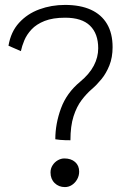

<svg xmlns="http://www.w3.org/2000/svg" viewBox="-20 -756 558 781"><path d="M266.5 -185.5Q256.5 -185.5 245.5 -185.8Q234.5 -186 224.5 -187Q214.5 -188 205 -189.5Q205 -252.5 228 -315.2Q251 -378 306 -423.5Q343.5 -454.5 361.5 -488.8Q379.5 -523 379.5 -559.5Q379.5 -619 346.2 -651.5Q313 -684 245 -684Q195 -684 161.5 -670.8Q128 -657.5 108.2 -636.2Q88.5 -615 78.8 -591.5Q69 -568 65 -548L14.5 -570Q24 -626.5 57.5 -663.2Q91 -700 140 -718Q189 -736 244.5 -736Q306.5 -736 349.5 -716.5Q392.5 -697 415.2 -658.8Q438 -620.5 438 -564Q438 -522.5 425 -490Q412 -457.5 392.5 -433.8Q373 -410 353.5 -393.5Q332 -375 312 -348.8Q292 -322.5 279.2 -283Q266.5 -243.5 266.5 -185.5ZM244 5Q219 5 202.2 -11.5Q185.5 -28 185.5 -54.5Q185.5 -70.5 193.8 -83.5Q202 -96.5 215 -104Q228 -111.5 242 -111.5Q269 -111.5 285.5 -97Q302 -82.5 302 -58Q302 -41 293.8 -26.5Q285.5 -12 272.5 -3.5Q259.5 5 244 5Z"/></svg>

Font: Grandstander Thin ExtraLight
Style: Regular
Weight: 250
Version: Version 1.200